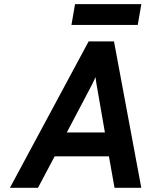

<svg xmlns="http://www.w3.org/2000/svg" viewBox="-20 -898 719 918"><path d="M27.4 0 403.8 -700H525L655.6 0H527.6L500.8 -150.4H241.2L161.6 0ZM299.4 -264.6H481.6L445.6 -472Q444.4 -478.5 442.4 -489.9Q440.4 -501.3 438.8 -512.5Q437.1 -523.7 436.6 -529.4Q434.1 -523.4 429.2 -512.9Q424.4 -502.4 419 -491.7Q413.7 -481 409.8 -474.2ZM321.6 -778.8 338.8 -878.2H655.8L638.6 -778.8Z"/></svg>

Font: Overpass
Style: Italic
Weight: 400
Italic angle: -10°
Designer: Delve Withrington, Dave Bailey, Thomas Jockin
Foundry: Delve Fonts LLC
Version: Version 4.000